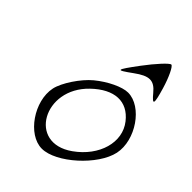

<svg xmlns="http://www.w3.org/2000/svg" viewBox="-353 -1467 1681 1681"><g transform="rotate(45 487.0 -626.5)"><path d="M174 -406C133 -212 303 35 478 35C653 35 927 -212 968 -406C1009 -600 840 -847 665 -847C593 -847 472 -789 376 -710C289 -638 193 -494 174 -406ZM405 -635C561 -785 718 -792 827 -653C944 -505 880 -278 682 -138C358 91 111 -353 405 -635ZM576 -1090C445 -914 444 -903 579 -1001C694 -1085 753 -1085 822 -1001C895 -913 901 -931 854 -1090C823 -1196 778 -1288 759 -1288C740 -1288 655 -1196 576 -1090Z"/></g></svg>

Font: Venom Sans
Style: Obl
Weight: 400
Version: Version 1.001